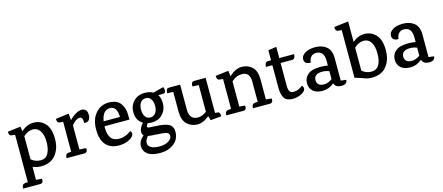

<svg xmlns="http://www.w3.org/2000/svg" viewBox="-58 -1389 5303 2299"><g transform="rotate(-15 2594.0 -239.5)"><path d="M292 15Q236 15 189 -6V155L262 161Q268 217 223 217H13V210Q13 163 52 159L87 157V-430L40 -436Q12 -439 12 -488L173 -508L183 -450Q254 -514 336 -514Q418 -514 476 -454.5Q534 -395 536 -269Q538 -143 474.5 -64Q411 15 292 15ZM189 -99Q241 -56 306 -56Q371 -56 400 -111Q429 -166 429 -251Q429 -336 397 -387Q365 -438 306 -438Q247 -438 189 -386Z M974 -362Q958 -350 923 -353Q923 -396 914 -411.5Q905 -427 885 -427Q837 -427 785 -361V-62L868 -56Q874 0 829 0H610Q610 0 610 -8Q610 -54 649 -58L683 -60V-431L635 -436Q608 -439 608 -488L771 -509L779 -429H782Q809 -461 853 -487.5Q897 -514 928.5 -514Q960 -514 980.5 -496Q1001 -478 1001 -432.5Q1001 -387 974 -362Z M1147 -252V-233Q1147 -150 1179 -106Q1211 -62 1285.5 -62Q1360 -62 1428 -116Q1445 -104 1445 -80Q1445 -48 1390 -16.5Q1335 15 1258 15Q1155 15 1097.5 -47.5Q1040 -110 1040 -238Q1040 -366 1105 -440Q1170 -514 1268.5 -514Q1367 -514 1412 -455Q1457 -396 1456 -306V-252ZM1265 -445Q1174 -445 1153 -312H1355Q1352 -445 1265 -445Z M1705 -149Q1682 -149 1655 -154Q1635 -126 1636.5 -114.5Q1638 -103 1660 -100Q1682 -97 1744 -95Q1853 -91 1902 -64Q1951 -37 1951 31Q1951 121 1882.5 175.5Q1814 230 1711.5 230Q1609 230 1557.5 192.5Q1506 155 1506 91.5Q1506 28 1571 -26Q1553 -42 1553 -73Q1553 -118 1603 -175Q1526 -219 1524 -320Q1522 -402 1574.5 -458Q1627 -514 1715 -514Q1774 -514 1818 -489L1947 -523Q1956 -511 1957 -486Q1958 -461 1947 -451Q1932 -443 1866 -445Q1897 -401 1893.5 -326.5Q1890 -252 1839.5 -200.5Q1789 -149 1705 -149ZM1708.5 -449Q1666 -448 1643.5 -415.5Q1621 -383 1621 -328.5Q1621 -274 1644 -242.5Q1667 -211 1707.5 -211.5Q1748 -212 1772 -244.5Q1796 -277 1796 -330.5Q1796 -384 1773.5 -417Q1751 -450 1708.5 -449ZM1619 -5Q1583 36 1583 72.5Q1583 109 1618.5 130.5Q1654 152 1722 152Q1790 152 1834 125Q1878 98 1878 62Q1878 26 1840.5 16.5Q1803 7 1725 4Q1647 1 1619 -5Z M2288 -439V-451Q2288 -475 2294 -482Q2300 -489 2303 -492Q2310 -499 2325 -499H2467V-63L2499 -61Q2529 -60 2529 -6L2395 7L2377 -48Q2306 15 2230.5 15Q2155 15 2102 -35.5Q2049 -86 2049 -192V-437L1975 -439V-448Q1975 -499 2013 -499H2151V-192Q2151 -64 2256 -64Q2313 -64 2365 -106V-437Z M3129 0H2921V-8Q2921 -54 2960 -58L2995 -60V-311Q2995 -429 2898 -429Q2858 -429 2829 -416.5Q2800 -404 2767 -375V-62L2838 -56Q2844 0 2800 0H2590V-8Q2590 -32 2597 -40Q2610 -56 2630 -58L2665 -60V-431L2621 -436Q2589 -439 2589 -490L2751 -510L2760 -443H2763Q2840 -514 2917 -514Q2994 -514 3045.5 -464.5Q3097 -415 3097 -311V-62L3167 -56Q3173 0 3129 0Z M3380 -438V-154Q3380 -64 3436 -64Q3472 -64 3497 -73.5Q3522 -83 3554 -108Q3559 -107 3566 -96Q3573 -85 3573 -73Q3573 -38 3521 -11.5Q3469 15 3415 15Q3335 15 3306.5 -30Q3278 -75 3278 -155V-438H3199Q3199 -499 3240 -499H3278V-623L3380 -638V-499H3563Q3565 -486 3560 -471Q3552 -440 3527 -438Z M4087 -40Q4087 15 4014.5 15Q3942 15 3925 -40Q3860 15 3783 15Q3706 15 3664 -21.5Q3622 -58 3622 -122Q3622 -186 3670.5 -228Q3719 -270 3827 -270Q3874 -270 3919 -262V-318Q3919 -445 3820 -445Q3780 -445 3756.5 -418Q3733 -391 3731 -350Q3697 -347 3674.5 -362Q3652 -377 3652 -408Q3652 -454 3699.5 -484Q3747 -514 3828.5 -514Q3910 -514 3965.5 -470Q4021 -426 4021 -324V-48ZM3919 -192Q3879 -209 3831.5 -209Q3784 -209 3757 -189Q3730 -169 3730 -132.5Q3730 -96 3751 -76Q3772 -56 3819.5 -56Q3867 -56 3919 -93Z M4393 15Q4337 15 4290 -6L4189 -39V-629L4144 -633Q4109 -637 4113 -688L4290 -709V-455Q4356 -514 4438 -514Q4520 -514 4577.5 -454.5Q4635 -395 4637 -269Q4639 -143 4576 -64Q4513 15 4393 15ZM4404 -56Q4530 -56 4530 -250Q4530 -337 4498.5 -387.5Q4467 -438 4408 -438Q4349 -438 4290 -385V-100Q4341 -56 4404 -56Z M5175 -40Q5175 15 5102.5 15Q5030 15 5013 -40Q4948 15 4871 15Q4794 15 4752 -21.5Q4710 -58 4710 -122Q4710 -186 4758.5 -228Q4807 -270 4915 -270Q4962 -270 5007 -262V-318Q5007 -445 4908 -445Q4868 -445 4844.5 -418Q4821 -391 4819 -350Q4785 -347 4762.5 -362Q4740 -377 4740 -408Q4740 -454 4787.5 -484Q4835 -514 4916.5 -514Q4998 -514 5053.5 -470Q5109 -426 5109 -324V-48ZM5007 -192Q4967 -209 4919.5 -209Q4872 -209 4845 -189Q4818 -169 4818 -132.5Q4818 -96 4839 -76Q4860 -56 4907.5 -56Q4955 -56 5007 -93Z"/></g></svg>

Font: Karma SemiBold
Style: Regular
Weight: 600
Designer: Joana Correia
Foundry: Indian Type Foundry
Version: Version 1.202;PS 1.0;hotconv 1.0.78;makeotf.lib2.5.61930; tt